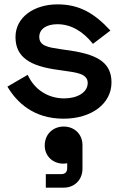

<svg xmlns="http://www.w3.org/2000/svg" viewBox="-20 -530 559 880"><path d="M51 -360C51 -267 119 -227 244 -210L272 -206C325 -198 382 -194 382 -150C382 -106 334 -79 274 -79C202 -79 138 -118 107 -187L14 -133C56 -62 133 14 271 14C400 14 491 -55 491 -152C491 -249 418 -283 283 -301L255 -305C202 -313 160 -319 160 -361C160 -397 193 -419 243 -419C305 -419 360 -387 406 -329L486 -390C414 -468 345 -510 244 -510C137 -510 51 -452 51 -360ZM185 137C185 187 224 220 270 220C278 220 284 219 288 218V239C288 258 280 268 260 268H190V330H273C322 330 358 293 358 244V135C358 85 321 50 272 50C223 50 185 85 185 137Z"/></svg>

Font: Space Text SemiBold
Style: Regular
Weight: 600
Designer: Florian Karsten (Space Text), Colophon Foundry (Space Mono)
Foundry: Florian Karsten
Version: Version 1.003;PS 001.003;hotconv 1.0.88;makeotf.lib2.5.64775